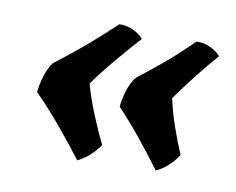

<svg xmlns="http://www.w3.org/2000/svg" viewBox="-50 -476 582 474"><g transform="rotate(10 241.0 -239.5)"><path d="M214 -414Q232 -415 249 -407Q266 -399 275 -388Q251 -362 219.5 -324.5Q188 -287 167 -257Q176 -224 192.5 -183.5Q209 -143 224 -113Q212 -96 199.5 -85Q187 -74 170 -65Q141 -103 108 -142.5Q75 -182 43 -214Q45 -235 52 -256.5Q59 -278 69 -291Q110 -322 144 -351Q178 -380 214 -414ZM409 -405Q427 -406 444 -398Q461 -390 470 -379Q447 -353 421 -320Q395 -287 374 -257Q381 -224 393.5 -188Q406 -152 419 -122Q407 -105 394.5 -93.5Q382 -82 365 -74Q337 -112 309 -146.5Q281 -181 250 -214Q252 -235 259 -256.5Q266 -278 277 -291Q316 -321 348 -348.5Q380 -376 409 -405Z"/></g></svg>

Font: Vollkorn ExtraBold
Style: Italic
Weight: 800
Italic angle: -11°
Designer: Friedrich Althausen
Foundry: Friedrich Althausen
Version: Version 5.000; ttfautohint (v1.8.3)